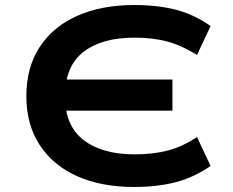

<svg xmlns="http://www.w3.org/2000/svg" viewBox="-20 -735 928 765"><path d="M514 10Q384 10 287.5 -33Q191 -76 138 -157.5Q85 -239 85 -352Q85 -466 138 -547.5Q191 -629 288 -672Q385 -715 515 -715Q608 -715 681.5 -696Q755 -677 819 -631L765 -516Q706 -553 648.5 -569Q591 -585 516 -585Q386 -585 313 -528.5Q240 -472 240 -358L220 -418H667V-294H220L240 -347Q239 -235 312.5 -177.5Q386 -120 516 -120Q591 -120 649.5 -135.5Q708 -151 765 -189L819 -74Q755 -29 681.5 -9.5Q608 10 514 10Z"/></svg>

Font: Nunito Sans 7pt Expanded
Style: Bold
Weight: 700
Width: 7
Designer: Vernon Adams
Foundry: Vernon Adams
Version: Version 3.101;gftools[0.9.27]